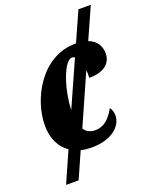

<svg xmlns="http://www.w3.org/2000/svg" viewBox="-159 -798 811 1034"><g transform="rotate(-20 246.5 -281.0)"><path d="M36 152H108L174 3C193 8 214 10 235 10C358 10 414 -53 414 -109C414 -130 407 -147 399 -156C375 -114 344 -71 285 -71C257 -71 236 -82 222 -103L350 -392C351 -378 352 -363 351 -347C448 -347 479 -395 479 -441C479 -482 459 -518 413 -535L493 -714H422L347 -546H344C146 -546 38 -336 38 -187C38 -110 68 -55 114 -24ZM300 -482C306 -482 311 -480 316 -477L200 -217C205 -343 256 -482 300 -482Z"/></g></svg>

Font: Noto Serif ExtraCondensed Black
Style: Italic
Weight: 900
Width: 2
Italic angle: -12°
Designer: Monotype Design Team
Foundry: Monotype Imaging Inc.
Version: Version 2.014